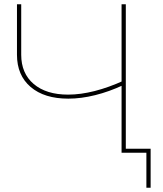

<svg xmlns="http://www.w3.org/2000/svg" viewBox="-20 -720 767 905"><path d="M302 -255Q189 -255 124.5 -310Q60 -365 60 -462V-700H80V-462Q80 -374 139 -324Q198 -274 301 -274Q360 -274 426.5 -291Q493 -308 563 -340L561 -319Q495 -288 428.5 -271.5Q362 -255 302 -255ZM553 0V-700H573V0ZM670 165V-9L679 0H553V-19H690V165Z"/></svg>

Font: Montserrat Thin
Style: Regular
Weight: 100
Designer: Julieta Ulanovsky
Foundry: Julieta Ulanovsky
Version: Version 9.000